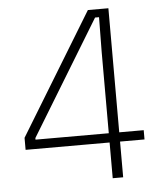

<svg xmlns="http://www.w3.org/2000/svg" viewBox="-49 -681 593 723"><g transform="rotate(-5 248.0 -319.5)"><path d="M387.5 0H348V-477.5L349.5 -608.5H334.5L71 -176V-152L55 -170H480V-135H30.5V-180.5L310 -639H387.5Z"/></g></svg>

Font: Anek Kannada ExtraLight
Style: Regular
Weight: 250
Version: Version 1.003